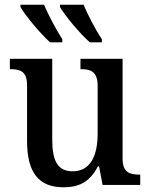

<svg xmlns="http://www.w3.org/2000/svg" viewBox="-20 -786 639 816"><path d="M362 -606H413V-619C387 -658 354 -721 335 -766H235V-756C255 -721 320 -642 362 -606ZM193 -606H245V-619C220 -658 186 -721 167 -766H67V-756C87 -721 152 -642 193 -606ZM250 10C312 10 361 -10 396 -79H401L416 0H576V-44H572C533 -44 501 -52 501 -111V-536H322V-492H325C364 -492 395 -483 395 -421V-218C395 -122 363 -58 289 -58C221 -58 202 -108 202 -196V-536H22V-492H25C67 -492 95 -482 95 -423V-186C95 -50 147 10 250 10Z"/></svg>

Font: Noto Serif SemiCondensed Medium
Style: Regular
Weight: 500
Width: 4
Designer: Monotype Design Team
Foundry: Monotype Imaging Inc.
Version: Version 2.014